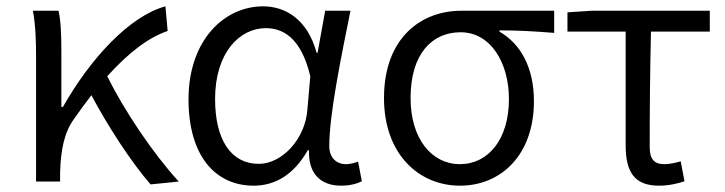

<svg xmlns="http://www.w3.org/2000/svg" viewBox="-20 -574 2292 607"><path d="M456 9 545 0C462 -91 372 -226 319 -333C387 -408 450 -456 510 -476L503 -554C389 -523 265 -388 179 -236H174V-415C174 -462 172 -512 165 -540H84C93 -493 94 -438 94 -395V0H170V-28C172 -97 182 -154 214 -198C233 -225 251 -250 269 -273C322 -173 396 -60 456 9Z M782 13C853 13 911 -25 953 -99H957C954 -23 996 13 1058 13C1089 13 1110 6 1124 -1L1112 -63C1101 -59 1087 -55 1074 -55C1044 -55 1021 -75 1021 -112C1021 -213 1059 -396 1088 -540H1008L984 -407H981C952 -514 881 -554 812 -554C688 -554 576 -446 576 -260C576 -82 660 13 782 13ZM798 -56C711 -56 660 -131 660 -261C660 -408 738 -485 820 -485C871 -485 931 -459 961 -333L952 -230C946 -135 872 -56 798 -56Z M1434 13C1565 13 1668 -85 1668 -254C1668 -359 1627 -435 1559 -474V-478C1619 -478 1670 -475 1732 -470V-540H1438C1311 -540 1194 -454 1194 -264C1194 -86 1305 13 1434 13ZM1434 -55C1345 -55 1278 -135 1278 -264C1278 -404 1346 -472 1436 -472C1533 -472 1589 -373 1589 -261C1589 -134 1524 -55 1434 -55Z M2063 13C2095 13 2124 6 2144 -1L2132 -64C2115 -59 2097 -55 2080 -55C2049 -55 2034 -70 2034 -109C2034 -224 2035 -348 2038 -474H2224V-540H1850L1774 -535V-474H1958V-115C1958 -31 1985 13 2063 13Z"/></svg>

Font: Noto Sans KR DemiLight
Style: Regular
Weight: 350
Designer: Ryoko NISHIZUKA 西塚涼子 (kana, bopomofo & ideographs); Paul D. Hunt (Latin, Greek & Cyrillic); Sandoll Communications 산돌커뮤니
Foundry: Adobe
Version: Version 2.004;hotconv 1.0.118;makeotfexe 2.5.65603